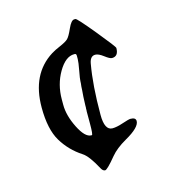

<svg xmlns="http://www.w3.org/2000/svg" viewBox="-99 -677 713 805"><g transform="rotate(-15 257.5 -274.5)"><path d="M159.7 -285.6V-262.2Q159.7 -215.8 186.5 -162.1Q213.4 -108.4 240.2 -108.4H242.7Q247.6 -108.4 247.6 -157.2V-210.4L248 -214.8Q248 -218.8 248 -222.7L248.5 -227.1V-235.4L250 -273.4L252 -299.3L252.9 -316.4Q254.9 -332 254.9 -340.3Q254.9 -348.6 261.5 -383.8Q268.1 -418.9 268.1 -432.1V-446.3Q268.1 -455.6 261.2 -455.6H258.3Q221.2 -455.6 190.4 -403.1Q159.7 -350.6 159.7 -285.6ZM299.8 -181.2Q299.8 -113.8 334 -113.8Q352.5 -113.8 380.6 -123.3Q408.7 -132.8 416.5 -132.8Q439.5 -132.8 439.5 -117.2Q439.5 -89.8 375.5 -53.7Q331.1 -28.3 308.1 -0.5Q268.1 48.3 258.5 48.3Q249 48.3 241.7 34.7Q209.5 -25.4 185.1 -41Q132.3 -75.2 100.8 -127.7Q69.3 -180.2 69.3 -274.4Q69.3 -419.4 170.9 -483.4Q185.5 -492.7 210.7 -503.4Q235.8 -514.2 245.6 -523.4Q255.4 -532.7 269.5 -564.7Q283.7 -596.7 296.9 -596.7H302.2Q308.6 -596.7 372.6 -518.8Q436.5 -440.9 436.5 -435.1Q436.5 -398.9 408.2 -398.9Q398.9 -398.9 378.2 -414.8Q357.4 -430.7 343.3 -430.7Q321.3 -430.7 315.9 -399.4Q299.8 -309.6 299.8 -181.2Z"/></g></svg>

Font: Averia Gruesa Libre
Style: Regular
Weight: 400
Italic angle: -1.70001°
Version: Version 1.002